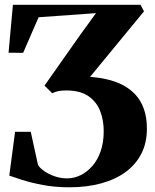

<svg xmlns="http://www.w3.org/2000/svg" viewBox="-20 -763 642 796"><path d="M266.5 13.5Q208.5 13.5 158.2 4Q108 -5.5 71.5 -17.2Q35 -29 18.5 -35L42.5 -216.5H107.5L137.5 -79.5Q144.5 -67 162.5 -54.2Q180.5 -41.5 205.5 -32.5Q230.5 -23.5 258.5 -23.5Q286.5 -23.5 313.2 -36.2Q340 -49 362 -73.8Q384 -98.5 397 -135.2Q410 -172 410 -219.5Q410 -265 395 -303.2Q380 -341.5 346 -364.8Q312 -388 254 -388Q234.5 -388 221.8 -385.2Q209 -382.5 196.5 -376.5L164.5 -408L314 -620.5L378 -708.5L140 -691.5L76 -544L15.5 -544.5L33.5 -743H562.5L577 -716L353.5 -444.5Q370.5 -443 387 -440.8Q403.5 -438.5 419 -435Q455 -427.5 486 -412Q517 -396.5 540.2 -372Q563.5 -347.5 576.2 -312.2Q589 -277 589 -229Q589 -171 566.2 -126.2Q543.5 -81.5 501.2 -50.2Q459 -19 399.5 -2.8Q340 13.5 266.5 13.5Z"/></svg>

Font: Merriweather 120pt ExtraBold
Style: Regular
Weight: 800
Version: Version 2.100